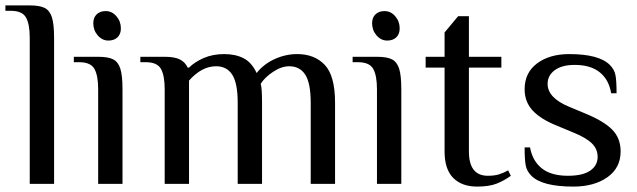

<svg xmlns="http://www.w3.org/2000/svg" viewBox="-34 -680 2357 710"><path d="M76 -540Q76 -591 62 -615.5Q48 -640 6 -640H-14V-660H76Q113 -660 131.5 -650.5Q150 -641 158 -616Q166 -591 166 -540V0H76Z M311 -594Q311 -615 323.5 -627Q336 -639 357 -639Q380 -639 396.5 -620Q413 -601 413 -575Q413 -554 400.5 -542Q388 -530 367 -530Q344 -530 327.5 -549Q311 -568 311 -594ZM329 -350Q329 -401 315 -425.5Q301 -450 259 -450H239V-470H329Q366 -470 384.5 -460.5Q403 -451 411 -426Q419 -401 419 -350V0H329Z M575 -350Q575 -401 561 -425.5Q547 -450 505 -450H485V-470H575Q612 -470 631.5 -460Q651 -450 660 -430H665Q686 -451 719.5 -465.5Q753 -480 795 -480Q837 -480 867 -464.5Q897 -449 915 -410Q941 -443 981.5 -461.5Q1022 -480 1065 -480Q1129 -480 1167 -440Q1205 -400 1205 -300V0H1115V-300Q1115 -372 1095 -403.5Q1075 -435 1035 -435Q1007 -435 976 -414.5Q945 -394 930 -370Q935 -355 935 -300V0H845V-300Q845 -372 825 -403.5Q805 -435 765 -435Q712 -435 665 -382V0H575Z M1342 -594Q1342 -615 1354.5 -627Q1367 -639 1388 -639Q1411 -639 1427.5 -620Q1444 -601 1444 -575Q1444 -554 1431.5 -542Q1419 -530 1398 -530Q1375 -530 1358.5 -549Q1342 -568 1342 -594ZM1360 -350Q1360 -401 1346 -425.5Q1332 -450 1290 -450H1270V-470H1360Q1397 -470 1415.5 -460.5Q1434 -451 1442 -426Q1450 -401 1450 -350V0H1360Z M1610 -120V-430H1540V-470H1610V-560L1660 -620H1700V-470H1820V-430H1700V-120Q1700 -30 1770 -30Q1794 -30 1810.5 -35Q1827 -40 1845 -50L1855 -30Q1832 -13 1804 -1.5Q1776 10 1730 10Q1674 10 1642 -22Q1610 -54 1610 -120Z M1931 -30Q1914 -47 1910 -68.5Q1906 -90 1906 -135H1926Q1935 -85 1969.5 -57.5Q2004 -30 2066 -30Q2121 -30 2148.5 -49Q2176 -68 2176 -100Q2176 -129 2154.5 -150Q2133 -171 2086 -190L2026 -215Q1966 -239 1936 -271Q1906 -303 1906 -350Q1906 -411 1952 -445.5Q1998 -480 2071 -480Q2181 -480 2221 -440Q2238 -423 2242 -402Q2246 -381 2246 -335H2226Q2218 -385 2184 -412.5Q2150 -440 2091 -440Q2044 -440 2017.5 -420.5Q1991 -401 1991 -370Q1991 -318 2071 -285L2131 -260Q2199 -232 2230 -200.5Q2261 -169 2261 -120Q2261 -59 2212 -24.5Q2163 10 2086 10Q1971 10 1931 -30Z"/></svg>

Font: El Messiri
Style: Regular
Weight: 400
Designer: Mohamed Gaber
Foundry: Kief Type Foundry
Version: Version 2.006